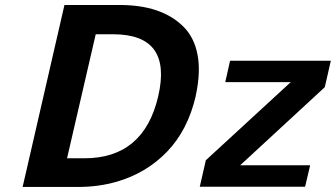

<svg xmlns="http://www.w3.org/2000/svg" viewBox="-20 -741 1333 762"><path d="M1190.9 0H772.9L796.9 -105L1133.8 -415H874L893.1 -500H1293L1269 -395L933.1 -85H1210.9ZM756.8 -360.8V-359.9Q725.6 -225.1 643.6 -139.6Q561.5 -54.2 443.8 -20Q371.6 1 289.1 1H69.8L235.8 -721.2H455.1Q620.6 -721.2 707 -636.2Q750.5 -593.8 763.9 -524.4Q777.3 -455.1 756.8 -360.8ZM429.2 -605H359.9L246.1 -112.8H314.9Q550.8 -112.8 607.9 -358.9Q665 -605 429.2 -605Z"/></svg>

Font: Perun
Style: Bold Italic
Weight: 700
Italic angle: -12°
Foundry: Copyright (c) Stefan Peev, Context Ltd, 2016
Version: Version 001.000